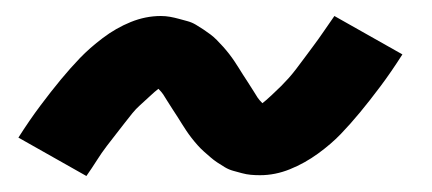

<svg xmlns="http://www.w3.org/2000/svg" viewBox="-20 -415 540 240"><path d="M88 -195 3 -243Q17 -265 30.5 -283Q44 -301 56 -315.5Q68 -330 80 -342.5Q92 -355 108.5 -367.5Q125 -380 143.5 -387.5Q162 -395 181 -395Q187 -395 192.5 -394Q198 -393 203.5 -391.5Q209 -390 214.5 -388.5Q220 -387 225 -384Q230 -381 234.5 -378Q239 -375 243 -372Q247 -369 251 -365Q255 -361 259 -356.5Q263 -352 266.5 -347.5Q270 -343 273 -338.5Q276 -334 278.5 -330Q281 -326 283.5 -322Q286 -318 290 -312Q294 -306 297 -301Q300 -296 302 -293Q304 -290 308 -286Q312 -289 319.5 -296Q327 -303 331.5 -307.5Q336 -312 340.5 -317Q345 -322 350 -328.5Q355 -335 360.5 -342.5Q366 -350 372 -358Q378 -366 384.5 -375.5Q391 -385 398 -395L483 -347Q469 -325 455.5 -307Q442 -289 430 -274.5Q418 -260 406 -247.5Q394 -235 377.5 -223Q361 -211 342.5 -203.5Q324 -196 305 -196Q299 -196 293.5 -196.5Q288 -197 282.5 -198.5Q277 -200 271.5 -201.5Q266 -203 261 -206Q256 -209 251.5 -212Q247 -215 243 -218.5Q239 -222 235 -225.5Q231 -229 227 -233.5Q223 -238 219.5 -242.5Q216 -247 213 -251.5Q210 -256 207.5 -260Q205 -264 202.5 -268Q200 -272 196 -278Q192 -284 189 -289Q186 -294 184 -297Q182 -300 178 -304Q174 -301 166.5 -294Q159 -287 154.5 -283Q150 -279 145.5 -273.5Q141 -268 136 -261.5Q131 -255 125.5 -248Q120 -241 113.5 -232.5Q107 -224 101 -214.5Q95 -205 88 -195Z"/></svg>

Font: Iosevka Slab Semibold
Style: Italic
Weight: 600
Italic angle: -9°
Monospace: yes
Designer: Belleve Invis
Foundry: Belleve Invis
Version: Version 11.1.1; ttfautohint (v1.8.3)